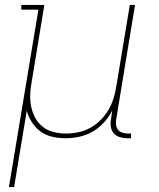

<svg xmlns="http://www.w3.org/2000/svg" viewBox="-20 -550 640 775"><path d="M16 205 135 -511H66V-530H159L108 -220Q103 -195 102 -169Q101 -143 106 -119Q111 -95 122.5 -74Q134 -53 153 -38Q172 -23 196.5 -17Q221 -11 246 -11Q270 -11 295 -16Q320 -21 342.5 -33Q365 -45 384 -63.5Q403 -82 416.5 -104.5Q430 -127 437.5 -150.5Q445 -174 449 -199L504 -530H525L449 -68Q447 -57 448.5 -45.5Q450 -34 456.5 -26Q463 -18 474 -14.5Q485 -11 496 -11H509V8H493Q478 8 463.5 3.5Q449 -1 439.5 -11.5Q430 -22 427.5 -37.5Q425 -53 428 -68L433 -104Q420 -78 399.5 -55.5Q379 -33 353.5 -18.5Q328 -4 300 2Q272 8 245 8Q217 8 191 2Q165 -4 144 -19Q123 -34 109 -56Q95 -78 88 -103L37 205Z"/></svg>

Font: Iosevka Curly Slab ThExObl
Style: Regular
Weight: 100
Width: 7
Italic angle: -9°
Monospace: yes
Designer: Belleve Invis
Foundry: Belleve Invis
Version: Version 11.1.0; ttfautohint (v1.8.3)